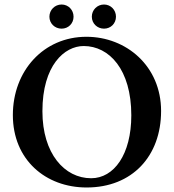

<svg xmlns="http://www.w3.org/2000/svg" viewBox="-20 -821 770 851"><path d="M694 -329C694 -528 540 -658 363 -658C173 -658 37 -507 37 -311C37 -113 182 10 364 10C566 10 694 -129 694 -329ZM351 -617C464 -617 562 -513 562 -310C562 -136 485 -31 384 -31C266 -31 168 -140 168 -328C168 -532 266 -617 351 -617ZM199 -747C199 -717 223 -694 253 -694C283 -694 306 -717 306 -747C306 -777 283 -801 253 -801C223 -801 199 -777 199 -747ZM387 -747C387 -717 411 -694 441 -694C471 -694 494 -717 494 -747C494 -777 471 -801 441 -801C411 -801 387 -777 387 -747Z"/></svg>

Font: Libertinus Serif Semibold
Style: Regular
Weight: 600
Designer: Philipp H. Poll, Khaled Hosny
Foundry: Caleb Maclennan
Version: Version 7.050;RELEASE